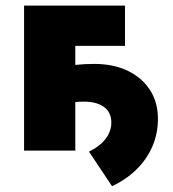

<svg xmlns="http://www.w3.org/2000/svg" viewBox="-20 -535 614 682"><path d="M378 126.5 296 3.5Q322 -9 339.8 -25.2Q357.5 -41.5 366.5 -60.5Q375.5 -79.5 375.5 -99.5Q375.5 -136 349.5 -155Q323.5 -174 277.5 -174Q258.5 -174 239.2 -171.8Q220 -169.5 190.5 -163L188.5 -293.5Q218 -301 248.2 -304.5Q278.5 -308 314.5 -308Q382.5 -308 433.2 -283.8Q484 -259.5 512.5 -215.8Q541 -172 541 -113Q541 -61.5 522 -16.5Q503 28.5 466.8 65Q430.5 101.5 378 126.5ZM65.5 0V-515H424V-372H247.5V0Z"/></svg>

Font: Geologica ExtraBold
Style: Regular
Weight: 800
Designer: Sindre Bremnes, Frode Helland
Foundry: Monokrom Skriftforlag AS
Version: Version 1.010;gftools[0.9.28]